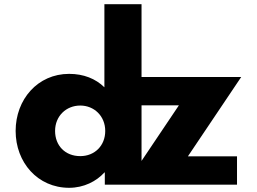

<svg xmlns="http://www.w3.org/2000/svg" viewBox="-20 -880 1224 915"><path d="M242.5 -256C242.5 -327 295.5 -377 362.5 -377C428.5 -377 481.5 -327 481.5 -256C481.5 -186 431.5 -136 362.5 -136C290.5 -136 242.5 -186 242.5 -256ZM479.5 0H1109.5V-135H875.5L1129.5 -513H654.5V-860H477.5V-464C435.5 -505 378.5 -528 309.5 -528C159.5 -528 54.5 -406 54.5 -256C54.5 -106 159.5 15 309.5 15C379.5 15 439.5 -16 477.5 -58H479.5ZM654.5 -378H832.5L654.5 -113.1Z"/></svg>

Font: Sztylet
Style: Bd
Weight: 700
Foundry: Cannot Into Space Fonts, PlusOne Fonts
Version: Version 0.12